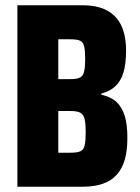

<svg xmlns="http://www.w3.org/2000/svg" viewBox="-20 -708 531 728"><path d="M46 0V-688H293Q349 -688 385.5 -668.5Q422 -649 440 -611Q458 -573 458 -515Q458 -466 448 -433Q438 -400 417.5 -381Q397 -362 364 -353V-349Q400 -341 421 -322Q442 -303 452.5 -270Q463 -237 463 -184Q463 -138 453.5 -104Q444 -70 423.5 -46.5Q403 -23 370.5 -11.5Q338 0 292 0ZM201 -129H248Q274 -129 286 -135Q298 -141 301.5 -158.5Q305 -176 305 -208Q305 -239 301 -256Q297 -273 285.5 -280Q274 -287 248 -287H201ZM201 -408H247Q272 -408 283.5 -414Q295 -420 299 -437Q303 -454 303 -483Q303 -514 299.5 -530.5Q296 -547 285 -553Q274 -559 247 -559H201Z"/></svg>

Font: Saira Condensed ExtraBold
Style: Regular
Weight: 800
Width: 3
Designer: Hector Gatti with collaboration of the Omnibus-Type team
Foundry: Omnibus-Type
Version: Version 1.101